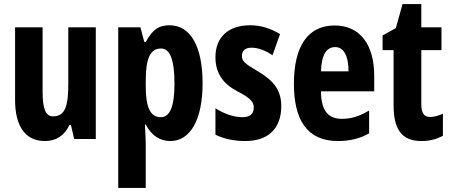

<svg xmlns="http://www.w3.org/2000/svg" viewBox="-20 -682 2210 942"><path d="M450 -548H315V-271C315 -169 303 -111 240 -111C203 -111 189 -151 189 -232V-548H54V-191C54 -65 103 10 200 10C256 10 296 -17 321 -69H328L344 0H450Z M812 -558C763 -558 730 -541 695 -476H688L669 -548H560V240H695V24C695 3 693 -29 691 -71H695C724 -16 765 10 816 10C914 10 974 -96 974 -273C974 -454 915 -558 812 -558ZM770 -444C815 -444 836 -387 836 -271C836 -161 814 -107 769 -107C718 -107 695 -154 695 -259V-287C695 -397 718 -444 770 -444Z M1360 -162C1360 -246 1314 -291 1247 -331C1179 -371 1167 -382 1167 -408C1167 -434 1184 -448 1214 -448C1250 -448 1286 -432 1317 -411L1354 -515C1306 -543 1260 -558 1207 -558C1100 -558 1037 -499 1037 -402C1037 -322 1075 -271 1143 -235C1214 -198 1225 -180 1225 -154C1225 -123 1206 -107 1170 -107C1122 -107 1074 -127 1037 -151V-21C1081 0 1130 10 1183 10C1294 10 1360 -49 1360 -162Z M1622 -557C1490 -557 1422 -455 1422 -271C1422 -96 1485 10 1638 10C1696 10 1746 -2 1791 -28V-140C1743 -111 1704 -99 1657 -99C1588 -99 1555 -142 1555 -234H1816V-310C1816 -462 1747 -557 1622 -557ZM1625 -451C1666 -451 1690 -408 1690 -332H1555C1557 -417 1584 -451 1625 -451Z M2090 -108C2059 -108 2047 -129 2047 -171V-436H2146V-548H2047V-662H1955L1922 -544L1857 -508V-436H1911V-166C1911 -47 1951 10 2048 10C2088 10 2122 1 2153 -16V-124C2130 -114 2109 -108 2090 -108Z"/></svg>

Font: Noto Sans Oriya ExtCond Bold
Style: Bold
Weight: 700
Width: 2
Designer: Amélie Bonet and Sol Matas
Foundry: Google LLC
Version: Version 2.006